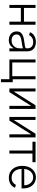

<svg xmlns="http://www.w3.org/2000/svg" viewBox="1598 -2191 769 4005"><g transform="rotate(90 1982.5 -188.5)"><path d="M146 -545.5V-304H432.2V-545.5H496.1V0H432.2V-239H146V0H82.4V-545.5Z M815 12.4Q765.6 12.4 724.8 -6.9Q683.9 -26.3 659.8 -63Q635.7 -99.8 635.7 -152.3Q635.7 -206.3 662.3 -238.1Q688.9 -269.9 736.3 -286.2Q783.7 -302.6 845.2 -310Q914.1 -318.5 951 -325.5Q987.9 -332.4 987.9 -363.3V-376.1Q987.9 -432.2 954.7 -464.1Q921.5 -496.1 859.4 -496.1Q800.4 -496.1 763.3 -470.2Q726.2 -444.2 711.3 -409.1L651.3 -430.8Q669.7 -475.5 702.4 -502.3Q735.1 -529.1 775.6 -541Q816.1 -552.9 857.6 -552.9Q888.8 -552.9 922.6 -544.7Q956.3 -536.6 985.6 -516.5Q1014.9 -496.4 1033 -460.9Q1051.1 -425.4 1051.1 -370.4V0H987.9V-86.3H984Q967 -50.1 925.1 -18.8Q883.2 12.4 815 12.4ZM823.5 -45.5Q873.9 -45.5 910.9 -67.6Q947.8 -89.8 967.9 -127.1Q987.9 -164.4 987.9 -209.2V-288Q978.7 -279.1 953.1 -272.5Q927.6 -266 897.5 -261.7Q867.5 -257.5 845.2 -254.6Q775.9 -246.1 737.4 -222.7Q698.9 -199.2 698.9 -149.5Q698.9 -100.1 734.4 -72.8Q769.9 -45.5 823.5 -45.5Z M1632.8 -545.5V0H1219.8V-545.5H1283.4V-59.7H1569.2V-545.5ZM1695.3 -69.6V176.5H1632.1V-69.6Z M1888.5 -89.8 2176.5 -545.5H2252.1V0H2188.9V-455.6L1902 0H1825.3V-545.5H1888.5Z M2482.2 -89.8 2770.2 -545.5H2845.9V0H2782.7V-455.6L2495.7 0H2419V-545.5H2482.2Z M2936.8 -481.2V-545.5H3362.9V-481.2H3182.5V0H3119.3V-481.2Z M3688.6 11.4Q3612.2 11.4 3556.5 -24.3Q3500.7 -60 3470.3 -123.4Q3440 -186.8 3440 -269.5Q3440 -352.3 3470.3 -416.2Q3500.7 -480.1 3554.5 -516.5Q3608.3 -552.9 3679 -552.9Q3738.3 -552.9 3791 -524Q3843.8 -495 3876.8 -435.7Q3909.8 -376.4 3909.8 -285.2V-253.9H3503.6Q3505.7 -159.4 3555.4 -103Q3605.1 -46.5 3688.6 -46.5Q3746.8 -46.5 3783.7 -73Q3820.7 -99.4 3836.3 -136L3896.3 -116.5Q3877.8 -65 3824.2 -26.8Q3770.6 11.4 3688.6 11.4ZM3503.9 -309.7H3845.2Q3845.2 -362.2 3824 -404.3Q3802.9 -446.4 3765.4 -470.9Q3728 -495.4 3679 -495.4Q3629.3 -495.4 3591.1 -470.2Q3552.9 -445 3530.2 -402.7Q3507.5 -360.4 3503.9 -309.7Z"/></g></svg>

Font: Inter UI Light
Style: Regular
Weight: 300
Designer: Rasmus Andersson
Foundry: rsms
Version: 3.2;8d6f07862